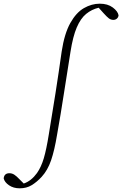

<svg xmlns="http://www.w3.org/2000/svg" viewBox="-170 -772 664 1043"><path d="M-63 251Q-97 251 -121 234.5Q-145 218 -150 197Q-147 169 -119 169Q-104 169 -91.5 177.5Q-79 186 -66 200L-41 225Q0 211 31 168Q54 135 68 87.5Q82 40 95 -41Q114 -154 131.5 -266Q149 -378 165 -492Q180 -590 212 -647Q244 -704 286 -728Q328 -752 372 -752Q415 -752 442.5 -731.5Q470 -711 474 -689Q473 -678 465 -671Q457 -664 446 -664Q432 -664 421 -672.5Q410 -681 393 -700L366 -730Q328 -721 298 -696.5Q268 -672 247 -623Q226 -574 213 -491Q195 -380 177.5 -266Q160 -152 140 -40Q126 45 107.5 99Q89 153 56 189Q30 217 2 234Q-26 251 -63 251Z"/></svg>

Font: Source Serif 4 SmText Light
Style: Italic
Weight: 300
Italic angle: -12°
Designer: Frank Grießhammer
Foundry: Adobe
Version: Version 4.005;hotconv 1.1.0;makeotfexe 2.6.0